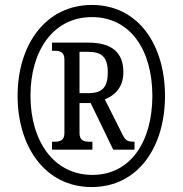

<svg xmlns="http://www.w3.org/2000/svg" viewBox="-20 -745 738 775"><path d="M350 10C537 10 646 -151 646 -358C646 -563 539 -725 351 -725C163 -725 51 -563 51 -358C51 -156 160 10 350 10ZM353 -39C198 -39 103 -174 103 -359C103 -540 195 -676 351 -676C506 -676 595 -543 595 -358C595 -174 507 -39 353 -39ZM190 -141H353V-173H341C320 -173 301 -177 301 -208V-329H346L437 -141H523V-173C496 -173 487 -177 476 -199L403 -344C441 -359 478 -390 478 -454C478 -533 431 -573 337 -573H190V-540H200C221 -540 240 -536 240 -505V-208C240 -177 221 -173 200 -173H190ZM336 -369H301V-536H333C392 -536 415 -514 415 -453C415 -396 396 -369 336 -369Z"/></svg>

Font: Noto Serif Hebrew ExtraCondensed ExtraBold
Style: Regular
Weight: 800
Width: 2
Designer: Monotype Design Team
Foundry: Monotype Imaging Inc.
Version: Version 2.004